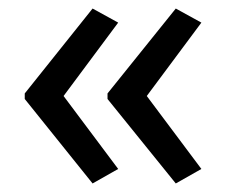

<svg xmlns="http://www.w3.org/2000/svg" viewBox="-20 -489 529 450"><path d="M38 -270V-257L197 -59L257 -93L129 -264L257 -436L197 -469ZM232 -270V-257L392 -59L452 -93L324 -264L452 -436L392 -469Z"/></svg>

Font: Noto Sans Thai Looped SemiCondensed
Style: Regular
Weight: 400
Width: 4
Designer: Sasikarn Vongin, Ben Mitchell
Foundry: The Fontpad Ltd
Version: Version 1.001